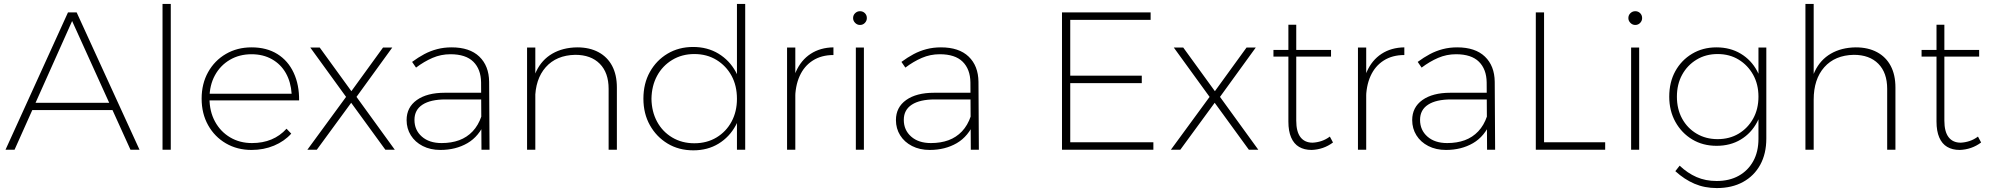

<svg xmlns="http://www.w3.org/2000/svg" viewBox="-20 -762 10124 977"><path d="M326 -699H370L690 0H644L347 -655L54 0H8ZM132 -239H562V-202H132Z M807 -742H849V0H807Z M1464 -285Q1460 -345 1434.5 -390Q1409 -435 1364 -460.5Q1319 -486 1260 -486Q1198 -486 1149.5 -457.5Q1101 -429 1073.5 -378.5Q1046 -328 1046 -262Q1046 -195 1074 -143.5Q1102 -92 1151 -63Q1200 -34 1262 -34Q1372 -34 1438 -107L1462 -82Q1427 -43 1374.5 -21Q1322 1 1260 1Q1187 1 1129.5 -32.5Q1072 -66 1039 -125Q1006 -184 1006 -260Q1006 -336 1039 -395Q1072 -454 1129.5 -487.5Q1187 -521 1260 -521Q1337 -521 1391.5 -487Q1446 -453 1474.5 -391.5Q1503 -330 1502 -251H1036V-285Z M1559 -520H1607L1768 -298L1929 -520H1976L1794 -269L1989 0H1941L1767 -239L1592 0H1544L1741 -269Z M2247 -256Q2171 -256 2130 -229.5Q2089 -203 2089 -152Q2089 -100 2126.5 -67Q2164 -34 2227 -34Q2277 -34 2316.5 -48.5Q2356 -63 2385 -93.5Q2414 -124 2430 -171L2449 -143Q2418 -68 2358.5 -33.5Q2299 1 2221 1Q2170 1 2131 -19Q2092 -39 2070.5 -73.5Q2049 -108 2049 -151Q2049 -216 2101 -253Q2153 -290 2243 -290H2440V-256ZM2428 -343Q2427 -410 2388.5 -448Q2350 -486 2272 -486Q2224 -486 2181 -467.5Q2138 -449 2097 -418L2077 -447Q2108 -470 2139 -486.5Q2170 -503 2204.5 -512Q2239 -521 2278 -521Q2370 -521 2419 -474Q2468 -427 2469 -346L2471 0H2430Z M3077 -310Q3077 -392 3032 -437.5Q2987 -483 2907 -483Q2811 -481 2757 -420Q2703 -359 2703 -255H2681Q2681 -341 2709 -399.5Q2737 -458 2790.5 -489Q2844 -520 2917 -521Q2980 -521 3025.5 -496.5Q3071 -472 3095 -426.5Q3119 -381 3119 -317V0H3077ZM2662 -520H2704V0H2662Z M3507 -523Q3580 -523 3636 -489Q3692 -455 3724 -396.5Q3756 -338 3755 -260Q3756 -183 3724 -124Q3692 -65 3636.5 -31Q3581 3 3508 3Q3434 3 3377 -31.5Q3320 -66 3287 -125Q3254 -184 3254 -260Q3254 -337 3287 -396Q3320 -455 3377 -489Q3434 -523 3507 -523ZM3513 -487Q3450 -487 3400.5 -457Q3351 -427 3323.5 -376Q3296 -325 3295 -259Q3296 -194 3323.5 -143Q3351 -92 3400.5 -62.5Q3450 -33 3513 -33Q3577 -33 3626 -62.5Q3675 -92 3702.5 -143Q3730 -194 3730 -259Q3730 -326 3702.5 -376.5Q3675 -427 3626 -457Q3577 -487 3513 -487ZM3730 -742H3772V0H3730Z M4221 -482Q4160 -482 4116 -454Q4072 -426 4049 -375Q4026 -324 4026 -254L4004 -255Q4004 -338 4030 -397Q4056 -456 4105 -488Q4154 -520 4221 -521ZM3985 -520H4027V0H3985Z M4335 -520H4376V0H4335ZM4356 -705Q4371 -705 4381 -695Q4391 -685 4391 -670Q4391 -656 4381 -645.5Q4371 -635 4356 -635Q4342 -635 4331.5 -645.5Q4321 -656 4321 -670Q4321 -685 4331.5 -695Q4342 -705 4356 -705Z M4737 -256Q4661 -256 4620 -229.5Q4579 -203 4579 -152Q4579 -100 4616.5 -67Q4654 -34 4717 -34Q4767 -34 4806.5 -48.5Q4846 -63 4875 -93.5Q4904 -124 4920 -171L4939 -143Q4908 -68 4848.5 -33.5Q4789 1 4711 1Q4660 1 4621 -19Q4582 -39 4560.5 -73.5Q4539 -108 4539 -151Q4539 -216 4591 -253Q4643 -290 4733 -290H4930V-256ZM4918 -343Q4917 -410 4878.5 -448Q4840 -486 4762 -486Q4714 -486 4671 -467.5Q4628 -449 4587 -418L4567 -447Q4598 -470 4629 -486.5Q4660 -503 4694.5 -512Q4729 -521 4768 -521Q4860 -521 4909 -474Q4958 -427 4959 -346L4961 0H4920Z M5384 -699H5835V-661H5426V-377H5790V-339H5426V-38H5849V0H5384Z M5953 -520H6001L6162 -298L6323 -520H6370L6188 -269L6383 0H6335L6161 -239L5986 0H5938L6135 -269Z M6576 -148Q6576 -92 6597.5 -64Q6619 -36 6659 -36Q6682 -37 6704.5 -44.5Q6727 -52 6747 -67L6763 -37Q6739 -19 6711.5 -9.5Q6684 0 6654 1Q6617 1 6590.5 -14.5Q6564 -30 6550 -62.5Q6536 -95 6536 -143V-636H6576ZM6460 -508H6753V-474H6460Z M7126 -482Q7065 -482 7021 -454Q6977 -426 6954 -375Q6931 -324 6931 -254L6909 -255Q6909 -338 6935 -397Q6961 -456 7010 -488Q7059 -520 7126 -521ZM6890 -520H6932V0H6890Z M7364 -256Q7288 -256 7247 -229.5Q7206 -203 7206 -152Q7206 -100 7243.5 -67Q7281 -34 7344 -34Q7394 -34 7433.5 -48.5Q7473 -63 7502 -93.5Q7531 -124 7547 -171L7566 -143Q7535 -68 7475.5 -33.5Q7416 1 7338 1Q7287 1 7248 -19Q7209 -39 7187.5 -73.5Q7166 -108 7166 -151Q7166 -216 7218 -253Q7270 -290 7360 -290H7557V-256ZM7545 -343Q7544 -410 7505.5 -448Q7467 -486 7389 -486Q7341 -486 7298 -467.5Q7255 -449 7214 -418L7194 -447Q7225 -470 7256 -486.5Q7287 -503 7321.5 -512Q7356 -521 7395 -521Q7487 -521 7536 -474Q7585 -427 7586 -346L7588 0H7547Z M7795 -699H7837V-38H8148V0H7795Z M8280 -520H8321V0H8280ZM8301 -705Q8316 -705 8326 -695Q8336 -685 8336 -670Q8336 -656 8326 -645.5Q8316 -635 8301 -635Q8287 -635 8276.5 -645.5Q8266 -656 8266 -670Q8266 -685 8276.5 -695Q8287 -705 8301 -705Z M8968 -57Q8968 20 8937 76.5Q8906 133 8849.5 164Q8793 195 8716 195Q8654 195 8602.5 173Q8551 151 8505 109L8527 81Q8567 119 8613 139Q8659 159 8715 159Q8780 159 8827.5 132.5Q8875 106 8901.5 58Q8928 10 8928 -56V-520H8968ZM8714 -521Q8784 -521 8837.5 -489Q8891 -457 8921 -401Q8951 -345 8951 -270Q8951 -197 8921 -140.5Q8891 -84 8838 -52Q8785 -20 8715 -20Q8645 -20 8591 -52.5Q8537 -85 8505.5 -141.5Q8474 -198 8474 -270Q8474 -344 8505 -400Q8536 -456 8590.5 -488.5Q8645 -521 8714 -521ZM8720 -487Q8660 -487 8613 -458.5Q8566 -430 8539.5 -381.5Q8513 -333 8513 -270Q8513 -207 8539.5 -158.5Q8566 -110 8613 -82Q8660 -54 8720 -54Q8781 -54 8827.5 -82Q8874 -110 8901 -158.5Q8928 -207 8928 -270Q8928 -333 8901 -381.5Q8874 -430 8827.5 -458.5Q8781 -487 8720 -487Z M9583 -310Q9583 -392 9538 -437.5Q9493 -483 9413 -483Q9317 -481 9263 -420Q9209 -359 9209 -255H9187Q9187 -341 9215 -399.5Q9243 -458 9296.5 -489Q9350 -520 9423 -521Q9486 -521 9531.5 -496.5Q9577 -472 9601 -426.5Q9625 -381 9625 -317V0H9583ZM9167 -742H9209V0H9167Z M9874 -148Q9874 -92 9895.5 -64Q9917 -36 9957 -36Q9980 -37 10002.5 -44.5Q10025 -52 10045 -67L10061 -37Q10037 -19 10009.5 -9.5Q9982 0 9952 1Q9915 1 9888.5 -14.5Q9862 -30 9848 -62.5Q9834 -95 9834 -143V-636H9874ZM9758 -508H10051V-474H9758Z"/></svg>

Font: Alexandria ExtraLight
Style: Regular
Weight: 250
Designer: Mohamed Gaber
Foundry: Kief Type Foundry
Version: Version 5.100